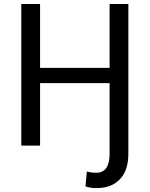

<svg xmlns="http://www.w3.org/2000/svg" viewBox="-20 -731 752 964"><path d="M86.9 -710.9H181.2V-390.1H530.3V-710.9H624.5V41Q624.5 124.5 582 168.9Q539.6 213.4 464.8 213.4Q434.6 213.4 409.2 205.1L416 129.9Q433.1 136.2 463.9 136.2Q529.8 136.2 530.3 42.5V-313.5H181.2V0H86.9Z"/></svg>

Font: LXGW WenKai GB Screen
Style: Regular
Weight: 400
Designer: LXGW / Fontworks Inc.
Foundry: LXGW / Fontworks Inc.
Version: Version 1.321;February 19, 2024;FontCreator 14.0.0.2901 64-b